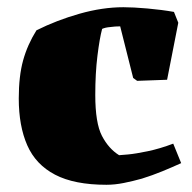

<svg xmlns="http://www.w3.org/2000/svg" viewBox="-20 -501 533 532"><path d="M275 11Q186 11 132.5 -17Q79 -45 55.5 -98.5Q32 -152 32 -228Q32 -290 44 -333.5Q56 -377 81 -417Q137 -445 200.5 -463Q264 -481 322 -481Q349 -481 388.5 -477.5Q428 -474 462 -468L474 -438L443 -280L360 -277L349 -285L313 -428Q306 -428 299 -427.5Q292 -427 285 -426Q272 -425 263 -421Q256 -395 250 -346.5Q244 -298 244 -238Q244 -160 262.5 -124.5Q281 -89 310 -71Q313 -71 334.5 -73Q356 -75 389.5 -82Q423 -89 460 -103L482 -49Q458 -38 430 -26.5Q402 -15 373 -6Q348 1 323 6Q298 11 275 11Z"/></svg>

Font: Labrada Black
Style: Regular
Weight: 900
Designer: Mercedes Jáuregui
Foundry: Omnibus-Type Team
Version: Version 1.000; ttfautohint (v1.8.4.7-5d5b)